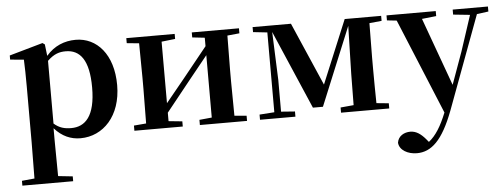

<svg xmlns="http://www.w3.org/2000/svg" viewBox="-52 -694 2907 1107"><g transform="rotate(-5 1401.5 -140.5)"><path d="M395 16C527 16 632 -93 632 -271C632 -449 538 -552 416 -552C351 -552 291 -528 245 -474L237 -541L224 -550L30 -495V-471L109 -464C111 -415 112 -375 112 -309V14L110 224L37 231V259H331V231L247 222L245 13V-55C289 -5 340 16 395 16ZM247 -445C286 -483 318 -491 353 -491C436 -491 487 -429 487 -270C487 -104 428 -47 347 -47C308 -47 278 -55 247 -82Z M1087 -507 1159 -499V-450L1017 -274L909 -142V-498L988 -507V-536H708V-507L779 -500C780 -442 781 -357 781 -301V-235C781 -179 780 -94 779 -36L708 -30V0H988V-30L909 -38V-87L1046 -258L1159 -398V-37L1087 -30V0H1360V-30L1290 -36L1288 -235V-301L1290 -500L1360 -507V-536H1087Z M1521 0H1640V-30L1560 -36V-220L1549 -498L1745 -43H1803L1989 -495L1982 -218L1980 -37L1904 -30V0H2183V-30L2112 -37C2111 -94 2110 -179 2110 -235V-301C2110 -356 2111 -442 2112 -500L2183 -507V-536H1972L1820 -170L1661 -536H1439V-507L1521 -498V-36L1435 -30V0Z M2597 -507 2694 -497 2626 -290 2559 -104 2416 -498 2499 -507V-536H2214V-507L2270 -501L2498 51C2467 128 2435 180 2394 212L2379 194C2354 165 2327 144 2292 144C2257 144 2222 162 2216 201C2219 245 2268 271 2320 271C2403 271 2469 212 2533 43L2734 -498L2801 -507V-536H2597Z"/></g></svg>

Font: Noto Serif CJK HK
Style: Bold
Weight: 700
Designer: Ryoko NISHIZUKA 西塚涼子 (kana & ideographs); Frank Grießhammer (Latin, Greek & Cyrillic); Wenlong ZHANG 张文龙 (bopomofo); San
Foundry: Adobe
Version: Version 2.001;hotconv 1.1.0;makeotfexe 2.6.0